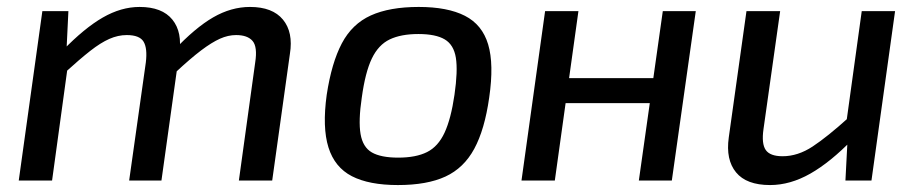

<svg xmlns="http://www.w3.org/2000/svg" viewBox="-20 -520 2646 553"><path d="M177 -488 171 -364 178 -350 130 0H34L102 -488ZM382 -500Q447 -500 476.5 -463.5Q506 -427 496 -365L445 0H352L400 -340Q405 -381 393.5 -400Q382 -419 345 -419Q320 -419 295 -408Q270 -397 240 -373.5Q210 -350 166 -310L160 -374Q223 -439 276 -469.5Q329 -500 382 -500ZM700 -500Q765 -500 795 -463.5Q825 -427 815 -365L764 0H668L715 -340Q722 -385 707.5 -402Q693 -419 660 -419Q637 -419 613.5 -408.5Q590 -398 559.5 -375Q529 -352 485 -311L480 -374Q542 -440 594 -470Q646 -500 700 -500Z M1186 -500Q1269 -500 1319 -474.5Q1369 -449 1386 -392Q1403 -335 1389 -239Q1376 -147 1346 -91.5Q1316 -36 1263 -11.5Q1210 13 1126 13Q1043 13 993.5 -12.5Q944 -38 926 -95.5Q908 -153 921 -247Q935 -339 964.5 -395Q994 -451 1048 -475.5Q1102 -500 1186 -500ZM1185 -422Q1135 -422 1102.5 -406.5Q1070 -391 1051 -351.5Q1032 -312 1022 -239Q1012 -172 1018.5 -134Q1025 -96 1051 -81Q1077 -66 1127 -66Q1178 -66 1210 -82Q1242 -98 1260.5 -138Q1279 -178 1289 -247Q1299 -316 1293 -353.5Q1287 -391 1261 -406.5Q1235 -422 1185 -422Z M1646 -488 1578 0H1482L1550 -488ZM1871 -295 1861 -223H1603L1613 -295ZM1984 -488 1915 0H1820L1889 -488Z M2227 -488 2179 -148Q2173 -106 2185.5 -88Q2198 -70 2234 -70Q2278 -70 2320.5 -98Q2363 -126 2425 -182L2436 -119Q2372 -53 2314 -20Q2256 13 2198 13Q2130 13 2100 -23.5Q2070 -60 2079 -124L2130 -488ZM2558 -488 2490 0H2415L2422 -134L2415 -148L2462 -488Z"/></svg>

Font: Exo 2 Medium
Style: Italic
Weight: 500
Italic angle: -8°
Designer: Natanael Gama
Foundry: Natanael Gama
Version: Version 2.010